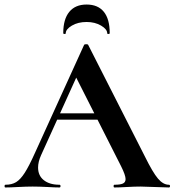

<svg xmlns="http://www.w3.org/2000/svg" viewBox="-28 -827 770 847"><path d="M233 -327H439L446 -299H218ZM717 0Q697 0 655 -2Q611 -4 592 -4Q567 -4 531 -2Q497 0 477 0Q473 0 473 -6Q473 -12 477 -12Q503 -12 514.5 -17.5Q526 -23 526 -37Q526 -54 506 -94L303 -495L352 -581L153 -142Q140 -113 140 -88Q140 -52 165.5 -32Q191 -12 234 -12Q239 -12 239 -6Q239 0 234 0Q216 0 182 -2Q144 -4 116 -4Q89 -4 51 -2Q17 0 -4 0Q-8 0 -8 -6Q-8 -12 -4 -12Q24 -12 43 -23.5Q62 -35 81 -64.5Q100 -94 126 -152L343 -629Q345 -632 352 -632Q360 -632 361 -629L611 -137Q646 -66 669 -39Q692 -12 717 -12Q722 -12 722 -6Q722 0 717 0ZM251 -681Q251 -742 277.5 -774.5Q304 -807 354 -807Q404 -807 430 -775Q456 -743 456 -681Q456 -677 450.5 -677Q445 -677 445 -680Q445 -698 418 -714Q391 -730 354 -730Q316 -730 289 -714Q262 -698 262 -680Q262 -677 256.5 -677Q251 -677 251 -681Z"/></svg>

Font: Cormorant Unicase
Style: Bold
Weight: 700
Designer: Christian Thalmann (Catharsis Fonts)
Foundry: Catharsis Fonts
Version: Version 4.000